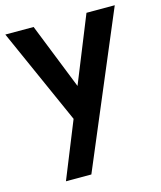

<svg xmlns="http://www.w3.org/2000/svg" viewBox="-111 -581 760 905"><g transform="rotate(-15 268.5 -129.0)"><path d="M98 242 209 -33 1 -500H139L267 -178L397 -500H535L222 242Z"/></g></svg>

Font: Cabin Resolve
Style: Bold-Resolve
Weight: 700
Designer: Pablo Impallari
Foundry: Pablo Impallari. http://www.impallari.com Igino Marini. http://www.ikern.com
Version: Version 3.001